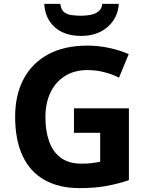

<svg xmlns="http://www.w3.org/2000/svg" viewBox="-20 -959 764 989"><path d="M361 -401H644V-31Q588 -12 527.5 -1Q467 10 390 10Q284 10 209.5 -32Q135 -74 96.5 -156Q58 -238 58 -358Q58 -470 101.5 -552Q145 -634 228 -679Q311 -724 431 -724Q488 -724 543 -712Q598 -700 643 -680L593 -559Q560 -576 518 -587Q476 -598 430 -598Q364 -598 315.5 -568Q267 -538 240.5 -483.5Q214 -429 214 -355Q214 -285 233 -231Q252 -177 293 -146.5Q334 -116 400 -116Q432 -116 454.5 -119Q477 -122 496 -126V-275H361ZM592 -939Q587 -866 534 -820Q481 -774 398 -774Q312 -774 262 -819Q212 -864 208 -939H291Q294 -911 308.5 -898Q323 -885 347 -881.5Q371 -878 399 -878Q423 -878 446.5 -882.5Q470 -887 487 -900Q504 -913 507 -939Z"/></svg>

Font: Noto Sans NKo Unjoined
Style: Bold
Weight: 700
Designer: Monotype Design Team
Foundry: Monotype Imaging Inc.
Version: Version 2.004